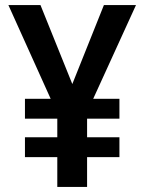

<svg xmlns="http://www.w3.org/2000/svg" viewBox="-20 -734 569 754"><path d="M264 -404 139 -714H13L179 -346H78V-268H205V-195H78V-117H205V0H322V-117H449V-195H322V-268H449V-346H346L514 -714H388Z"/></svg>

Font: Noto Sans Ethiopic SemiCondensed SemiBold
Style: Regular
Weight: 600
Width: 4
Designer: Monotype Design Team
Foundry: Monotype Imaging Inc.
Version: Version 2.102